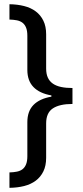

<svg xmlns="http://www.w3.org/2000/svg" viewBox="-20 -734 394 912"><path d="M109.9 -153.8Q109.9 -205.6 138.9 -235.4Q168 -265.1 224.1 -274.9V-280.8Q168 -290.5 138.9 -320.6Q109.9 -350.6 109.9 -401.9V-564Q109.9 -587.4 104 -602.3Q98.1 -617.2 87.2 -625.7Q76.2 -634.3 60.3 -637.5Q44.4 -640.6 24.9 -641.1V-713.9Q62.5 -713.4 94.5 -705.3Q126.5 -697.3 149.7 -679.9Q172.9 -662.6 186 -635.7Q199.2 -608.9 199.2 -570.8V-408.2Q199.2 -382.8 207.3 -365.2Q215.3 -347.7 231.2 -336.7Q247.1 -325.7 270.5 -320.8Q293.9 -315.9 324.2 -315.9V-240.2Q263.2 -240.2 231.2 -219.2Q199.2 -198.2 199.2 -147.9V15.1Q199.2 53.2 186 80.1Q172.9 106.9 149.7 124.3Q126.5 141.6 94.5 149.7Q62.5 157.7 24.9 158.2V85Q44.4 84.5 60.3 81.3Q76.2 78.1 87.2 69.6Q98.1 61 104 46.1Q109.9 31.2 109.9 7.8Z"/></svg>

Font: WenQuanYi Micro Hei
Style: Regular
Weight: 400
Foundry: Ascender Corporation
Version: Version 0.2.0-beta